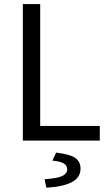

<svg xmlns="http://www.w3.org/2000/svg" viewBox="-20 -676 526 923"><path d="M89.7 0V-656.3H173.2V-70.7H459.7V0ZM202.6 226.3 194.4 185.6Q257.1 181.3 280.2 169.7Q303.2 158 303.2 138.2Q303.2 118.6 285 108.9Q266.8 99.1 231.9 96.1L250 57.6Q315.7 65.5 341.4 83Q367.1 100.5 367.1 134.7Q367.1 178 324.5 200Q282 222 202.6 226.3Z"/></svg>

Font: Source Sans 3 Variable
Style: Regular
Weight: 200
Designer: Paul D. Hunt
Foundry: Adobe Systems Incorporated
Version: Version 3.026